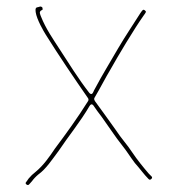

<svg xmlns="http://www.w3.org/2000/svg" viewBox="-20 -496 533 576"><path d="M100.9 -476.5 95.1 -474.8C94.8 -474.7 94.3 -474.6 93.9 -474.6C87.6 -473.8 85.5 -470.8 87 -459.8C90 -437.6 111.9 -400.5 117.3 -392C156.8 -328.8 201.7 -262.6 244.2 -201.3C245.7 -199.1 246 -195.6 244.4 -193C212.9 -142.7 178.4 -95 145 -50.5C132.5 -33.8 145.4 -51 145.2 -50.8C127.6 -24.4 110 0.3 87.7 18.8C78.6 26 72.3 31.9 66 39.5L59.1 49.3C59 49.5 58.8 49.8 58.6 50C55.9 52.9 56.6 55 59.1 57.2C62.2 59.8 65.5 59.9 67.9 56.6C68 56.4 68.2 56.2 68.4 56L76.1 47.4C80.1 41.6 87 34.1 95.2 27.2C95.3 27.2 95.4 27 95.6 27C118.6 10.1 135.3 -15.9 156 -43.5C168.5 -60.2 155.6 -43 155.8 -43.2C185.2 -87.3 220.5 -129.8 248.5 -177.8C255.2 -189.2 261.2 -178.2 261.2 -178.2C267.8 -168.3 275.6 -157.6 285 -145.5C304.1 -119.2 327.3 -83.5 345.8 -60.7C361.8 -40.7 370 -26.1 384.7 -6.8C399.2 9.2 411.6 27 425.3 40.7C425.4 40.8 425.5 40.9 425.6 41C428.3 44 431.2 43.6 434 40.9C436.8 38.2 437 35.6 434.7 33.3L426.7 25.3C426.6 25.2 426.4 25 426.3 24.9C410.1 6 391.6 -16.6 376.7 -38.9C361.9 -61.9 344.5 -79.7 326.8 -106.8C307.7 -134.2 283.7 -166.5 264.9 -192.6C264.6 -193 264.1 -193.9 263.9 -194.7C262.3 -197.1 262 -200.2 263.6 -202.9C279.6 -229.6 297 -263.9 311.5 -287.8C333 -326.4 383.3 -410.7 410.9 -449.4C417.9 -459.2 420 -461 414.6 -464.9C409.1 -468.9 407.9 -466.2 401.2 -456.8C379.6 -422.3 357.4 -390.3 334.5 -351.2C310.8 -309.7 288.3 -274.3 264.6 -229.5C264.6 -229.4 264.5 -229.3 264.4 -229.1C262.6 -226.1 261.1 -223.2 260 -220.2C254.7 -207.2 247.1 -218.4 247.1 -218.4C216.1 -258.2 185.2 -307.7 158.2 -349.4C138.3 -380.2 117.4 -410.1 103.2 -445.8C101.8 -448.9 100.4 -452.7 99.6 -456.5C99 -459.6 100.7 -463.6 104.2 -465C108.2 -466.6 108.3 -467.2 107.6 -470.5C107.6 -470.9 107.5 -471.5 107.5 -472C107.5 -473.4 105.8 -476 100.9 -476.5Z"/></svg>

Font: Take Off
Style: Hairball
Weight: 400
Foundry: Cannot Into Space Fonts
Version: Version 0.89